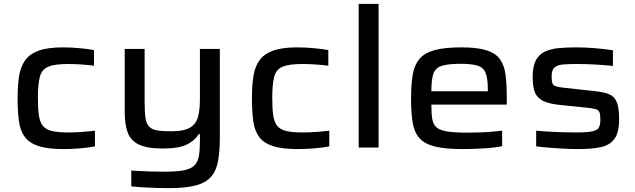

<svg xmlns="http://www.w3.org/2000/svg" viewBox="-20 -763 3285 993"><path d="M310 8Q226 8 178 -8Q130 -24 107 -56.5Q84 -89 77.5 -139Q71 -189 71 -257Q71 -322 79 -371Q87 -420 111 -452.5Q135 -485 181.5 -501.5Q228 -518 305 -518Q345 -518 390 -514Q435 -510 466 -504V-423Q440 -427 402 -429.5Q364 -432 332 -432Q263 -432 229.5 -418Q196 -404 186 -365.5Q176 -327 176 -255Q176 -199 181.5 -164Q187 -129 203 -110.5Q219 -92 250.5 -85Q282 -78 334 -78Q365 -78 401.5 -80.5Q438 -83 471 -87V-6Q442 0 396.5 4Q351 8 310 8Z M854 210Q804 210 749.5 207.5Q695 205 659 201V119Q727 123 765 124Q803 125 830 125Q895 125 932 117.5Q969 110 986.5 91.5Q1004 73 1009 42Q1014 11 1014 -35V-69H1007Q989 -37 947.5 -16Q906 5 821 5Q738 5 696 -16.5Q654 -38 639.5 -80Q625 -122 625 -184V-510H728V-234Q728 -183 732.5 -153Q737 -123 751.5 -108Q766 -93 793 -88.5Q820 -84 865 -84Q933 -84 964.5 -104Q996 -124 1005 -161.5Q1014 -199 1014 -250V-510H1117V-57Q1117 15 1108.5 66Q1100 117 1073.5 149Q1047 181 994.5 195.5Q942 210 854 210Z M1522 8Q1438 8 1390 -8Q1342 -24 1319 -56.5Q1296 -89 1289.5 -139Q1283 -189 1283 -257Q1283 -322 1291 -371Q1299 -420 1323 -452.5Q1347 -485 1393.5 -501.5Q1440 -518 1517 -518Q1557 -518 1602 -514Q1647 -510 1678 -504V-423Q1652 -427 1614 -429.5Q1576 -432 1544 -432Q1475 -432 1441.5 -418Q1408 -404 1398 -365.5Q1388 -327 1388 -255Q1388 -199 1393.5 -164Q1399 -129 1415 -110.5Q1431 -92 1462.5 -85Q1494 -78 1546 -78Q1577 -78 1613.5 -80.5Q1650 -83 1683 -87V-6Q1654 0 1608.5 4Q1563 8 1522 8Z M1835 0V-743H1938V0Z M2371 8Q2281 8 2228 -5.5Q2175 -19 2148.5 -49.5Q2122 -80 2114 -130Q2106 -180 2106 -254Q2106 -324 2114 -374Q2122 -424 2147.5 -456Q2173 -488 2225 -503Q2277 -518 2366 -518Q2450 -518 2497.5 -502.5Q2545 -487 2567 -455Q2589 -423 2595 -373Q2601 -323 2601 -253V-222H2211Q2211 -177 2215.5 -148.5Q2220 -120 2237.5 -104.5Q2255 -89 2293 -83Q2331 -77 2397 -77Q2424 -77 2456.5 -78Q2489 -79 2521 -81.5Q2553 -84 2577 -87V-7Q2539 1 2482 4.5Q2425 8 2371 8ZM2211 -291H2503V-302Q2503 -360 2490.5 -388Q2478 -416 2447 -424.5Q2416 -433 2362 -433Q2295 -433 2263 -422Q2231 -411 2221 -380.5Q2211 -350 2211 -291Z M2971 8Q2937 8 2898 6Q2859 4 2821 1Q2783 -2 2753 -6V-87Q2798 -83 2854 -80.5Q2910 -78 2961 -78Q3018 -78 3044.5 -84Q3071 -90 3078 -104.5Q3085 -119 3085 -145Q3085 -171 3080 -183Q3075 -195 3059.5 -199Q3044 -203 3015 -206L2869 -221Q2808 -228 2779.5 -246.5Q2751 -265 2743 -295Q2735 -325 2735 -366Q2735 -420 2751 -450.5Q2767 -481 2797 -495.5Q2827 -510 2868.5 -514Q2910 -518 2961 -518Q3007 -518 3060.5 -513.5Q3114 -509 3150 -503V-422Q3054 -432 2965 -432Q2920 -432 2891 -429.5Q2862 -427 2847.5 -413.5Q2833 -400 2833 -367Q2833 -344 2837 -332.5Q2841 -321 2855 -316.5Q2869 -312 2898 -309L3062 -291Q3106 -286 3132.5 -274.5Q3159 -263 3170.5 -233.5Q3182 -204 3182 -146Q3182 -76 3157 -43.5Q3132 -11 3085 -1.5Q3038 8 2971 8Z"/></svg>

Font: Saira Expanded Medium
Style: Regular
Weight: 500
Width: 7
Designer: Hector Gatti with collaboration of the Omnibus-Type team
Foundry: Omnibus-Type
Version: Version 1.100; ttfautohint (v1.8.3)